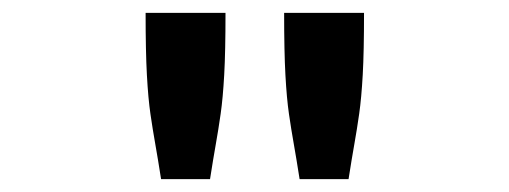

<svg xmlns="http://www.w3.org/2000/svg" viewBox="-20 -685 790 298"><path d="M206 -665H330Q330 -605 328 -569Q326 -533 322.5 -508.5Q319 -484 315 -461.5Q311 -439 306 -407H230Q225 -439 221 -461.5Q217 -484 213.5 -508Q210 -532 208 -568.5Q206 -605 206 -665ZM421 -665H545Q545 -605 543 -569Q541 -533 537.5 -508.5Q534 -484 530 -461.5Q526 -439 521 -407H445Q440 -439 436 -461.5Q432 -484 428.5 -508Q425 -532 423 -568.5Q421 -605 421 -665Z"/></svg>

Font: Inconsolata ExtraExpanded SemiBold
Style: Regular
Weight: 600
Width: 8
Monospace: yes
Designer: Raph Levien, Cyreal, Brenton Simpson
Foundry: Raph Levien, Cyreal, Google
Version: Version 3.001; ttfautohint (v1.8.2.53-6de2)